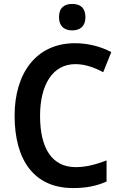

<svg xmlns="http://www.w3.org/2000/svg" viewBox="-20 -943 614 973"><path d="M346 -923C306 -923 279 -904 279 -856C279 -809 307 -789 346 -789C385 -789 413 -809 413 -856C413 -904 386 -923 346 -923ZM362 -618C413 -618 460 -600 503 -577L544 -679C489 -708 425 -724 360 -724C162 -724 54 -570 54 -357C54 -131 153 10 350 10C417 10 468 0 520 -23V-130C467 -110 418 -96 364 -96C243 -96 183 -192 183 -356C183 -512 246 -618 362 -618Z"/></svg>

Font: Noto Sans Armenian SemiCondensed SemiBold
Style: Regular
Weight: 600
Width: 4
Designer: Monotype Design Team
Foundry: Monotype Imaging Inc.
Version: Version 2.008